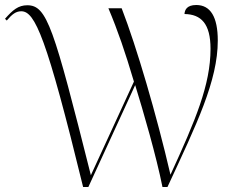

<svg xmlns="http://www.w3.org/2000/svg" viewBox="-20 -747 943 767"><path d="M312 0H333L520 -407C552 -304 605 -121 629 0H649C766 -252 850 -424 850 -585C850 -679 821 -727 764 -727C726 -727 718 -707 717 -691C783 -690 821 -653 821 -552C821 -408 761 -267 661 -49C605 -290 526 -559 466 -714H413C451 -624 480 -539 515 -421L343 -47C194 -639 168 -726 89 -726C53 -726 31 -707 0 -672L7 -665C29 -691 44 -702 65 -702C120 -702 166 -598 312 0Z"/></svg>

Font: Noto Serif Display ExtraLight
Style: Regular
Weight: 200
Designer: Monotype Design Team
Foundry: Monotype Imaging Inc.
Version: Version 2.009